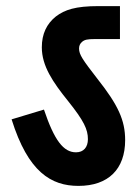

<svg xmlns="http://www.w3.org/2000/svg" viewBox="-20 -642 455 629"><path d="M390 -183C390 -248 367 -298 299 -384C251 -446 239 -463 239 -483C239 -492 242 -499 249 -505C257 -512 267 -514 290 -514H373V-622H303C227 -622 192 -610 163 -588C133 -564 117 -531 117 -487C117 -426 153 -373 203 -311C255 -246 268 -218 268 -186C268 -160 254 -143 229 -143C188 -143 158 -182 124 -283L18 -251C72 -78 148 -33 237 -33C335 -33 390 -88 390 -183Z"/></svg>

Font: Noto Sans ExtraCondensed
Style: Bold Italic
Weight: 700
Width: 2
Italic angle: -12°
Designer: Monotype Design Team
Foundry: Monotype Imaging Inc.
Version: Version 2.013